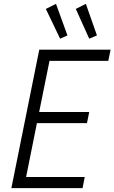

<svg xmlns="http://www.w3.org/2000/svg" viewBox="-20 -978 595 998"><path d="M184.1 -719.7H554.7L543 -661.6H237.3L183.6 -396H443.8L432.1 -337.9H171.9L115.7 -58.1H420.4L409.2 0H39.1ZM218.3 -931.6 271 -958 330.6 -793.9 292.5 -776.9ZM374 -931.6 426.3 -958 483.9 -793.9 443.8 -776.9Z"/></svg>

Font: Reddit Sans Chocolate Light
Style: Italic
Weight: 300
Italic angle: -11.25°
Designer: Stephen Hutchings
Version: Version 1.013